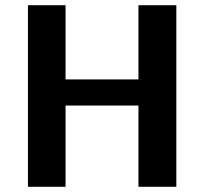

<svg xmlns="http://www.w3.org/2000/svg" viewBox="-20 -715 792 735"><path d="M87 0V-695H231V-411H510V-695H655V0H510V-311H231V0Z"/></svg>

Font: Coval
Style: ExtraBold
Weight: 800
Foundry: Context Ltd
Version: Version 001.000